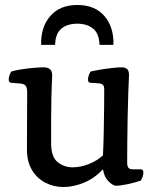

<svg xmlns="http://www.w3.org/2000/svg" viewBox="-20 -815 605 770"><path d="M234 -65Q195 -65 161.5 -82.5Q128 -100 108 -133.5Q88 -167 88 -216L89 -444Q89 -464 82.5 -471.5Q76 -479 61 -480L25 -483Q15 -484 15 -496Q15 -510 25 -528Q41 -533 66.5 -537Q92 -541 117 -543Q142 -545 154 -545Q173 -545 182 -536Q191 -527 189 -504Q187 -464 186 -418Q185 -372 185 -331V-241Q185 -186 211 -165Q237 -144 272 -144Q303 -144 336 -157Q369 -170 393 -192Q395 -234 396 -283.5Q397 -333 397.5 -379Q398 -425 398 -456Q398 -470 392.5 -475Q387 -480 374 -481L343 -483Q333 -483 333 -496Q333 -510 343 -528Q360 -532 384 -536Q408 -540 431.5 -542.5Q455 -545 467 -545Q484 -545 491.5 -536.5Q499 -528 497 -504Q496 -484 494.5 -442.5Q493 -401 492 -349.5Q491 -298 490.5 -249Q490 -200 490 -165Q490 -147 495.5 -141.5Q501 -136 513 -136H545Q555 -136 555 -123Q555 -109 545 -91Q523 -83 492.5 -76.5Q462 -70 443 -70Q429 -73 413.5 -89.5Q398 -106 393 -136Q359 -100 317 -82.5Q275 -65 234 -65ZM435 -635H379Q378 -680 353.5 -700Q329 -720 290 -720Q250 -720 226 -700Q202 -680 201 -635H145Q143 -706 181.5 -750.5Q220 -795 290 -795Q361 -795 399 -750.5Q437 -706 435 -635Z"/></svg>

Font: Gowun Batang
Style: Bold
Weight: 700
Designer: Yanghee Ryu
Foundry: Yanghee Ryu
Version: Version 2.000